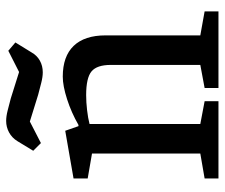

<svg xmlns="http://www.w3.org/2000/svg" viewBox="-73 -657 730 624"><g transform="rotate(-90 292.0 -345.0)"><path d="M24 0V-45L105 -59V-411L24 -425V-471L179 -498L194 -455H198Q238 -478 281.5 -492Q325 -506 355 -506Q421 -506 455 -470.5Q489 -435 489 -367V-59L567 -45V0H318V-45L393 -59V-350Q393 -395 372 -412.5Q351 -430 295 -430Q272 -430 246 -427Q220 -424 201 -419V-59L275 -45V0ZM369 -571Q354 -571 334.5 -576Q315 -581 296 -586L209 -613L139 -577L114 -602L145 -653Q156 -671 173.5 -680.5Q191 -690 211 -690Q226 -690 245.5 -685Q265 -680 284 -675L370 -648L439 -683L466 -660L434 -608Q424 -590 407 -580.5Q390 -571 369 -571Z"/></g></svg>

Font: Faustina Light Medium
Style: Regular
Weight: 500
Version: Version 1.200